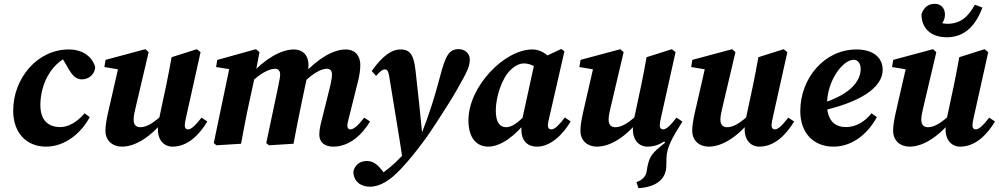

<svg xmlns="http://www.w3.org/2000/svg" viewBox="-20 -760 5280 1015"><path d="M223.2 15.2C327.3 15.2 412.3 -60.9 454.4 -141L427.1 -161.2C388.6 -114.9 341.1 -88.2 299.3 -88.2C234.8 -88.2 193.4 -124.4 193.4 -204.2C193.4 -307.3 243.7 -422.2 349.4 -465.4L299.4 -469.9L343.7 -393.6C360.3 -365.7 379.3 -340.3 412.8 -340.3C451 -340.3 481.5 -368.4 483.4 -405.3C466.6 -462.8 415.7 -498.5 343.2 -498.5C177.1 -498.5 49.7 -345.9 49.7 -174.7C49.7 -56.9 121.1 15.2 223.2 15.2Z M624.2 15.2C696.2 15.2 776.9 -36.5 852.9 -129.6L847.1 -161.9C792.5 -109 755.1 -87.5 721.5 -87.5C701.8 -87.5 686.4 -97.9 686.4 -127.6C686.4 -147.4 691.7 -169.6 697.8 -195.4L765.8 -484.2L748.5 -500L538 -443.5L531.8 -405.6L628 -389.5L609.4 -418.7L551.2 -164.6C543.9 -131.1 537.4 -97.7 537.4 -69.4C537.4 -14.4 577.1 15.2 624.2 15.2ZM892.3 15.2C974.8 15.2 1036.5 -51.9 1076 -117.7L1045.5 -138.1C1012.1 -95.9 991.5 -75.9 973.9 -75.9C964.1 -75.9 956.7 -83.2 956.7 -96.5C956.7 -107 959.2 -120.8 963.5 -139.3L1040.3 -484.2L1020.8 -500L887.1 -457.6C878.2 -407.3 868.8 -358.2 858.7 -309.4L824.7 -149.7C818.6 -121.7 814.7 -101.8 814.7 -76.2C814.7 -17.7 847.9 15.2 892.3 15.2Z M1742.5 15.2C1828.6 15.2 1895.7 -50.2 1936.1 -117.7L1905.6 -138.1C1872.8 -95.9 1849.5 -75.9 1831.9 -75.9C1822.3 -75.9 1816.2 -82.9 1816.2 -96.2C1816.2 -106.2 1820 -120 1824.9 -139.3L1872 -327.9C1880 -359.5 1884.7 -388.2 1884.7 -415.1C1884.7 -471.2 1851.9 -498.5 1808.7 -498.5C1738.9 -498.5 1659.3 -448.6 1583.9 -367.2L1583.9 -322.7C1635 -373.3 1677.7 -396.5 1708.7 -396.5C1724.4 -396.5 1735 -386.9 1735 -365.3C1735 -348.9 1729.9 -321.7 1721.9 -290.6L1684.7 -141C1676.8 -110.8 1667.9 -78 1667.9 -48.5C1667.9 -8.3 1694.9 15.2 1742.5 15.2ZM1254.3 0C1268 -72.4 1280.7 -142.9 1296.5 -214.3L1328.2 -360.7L1351.7 -484.2L1333 -500L1128.6 -443.2L1122.4 -405.6L1248.9 -385.6L1195.9 -414.7L1110 -3.6L1124.4 8L1254.3 0ZM1531.6 0C1545.3 -72.4 1559 -142.9 1574 -214.3L1600.2 -338.5C1605.9 -366.5 1610.7 -391.8 1610.7 -415.1C1610.7 -471.2 1577.8 -498.5 1534 -498.5C1464.1 -498.5 1382.7 -448.6 1307.1 -368.4L1307.1 -324.2C1359 -374.3 1403.1 -396.5 1435.3 -396.5C1449.4 -396.5 1461 -386.9 1461 -366.9C1461 -350.9 1455.5 -327.8 1450.4 -301.7L1387.6 -3.6L1401.9 8L1531.6 0Z M1848 146.9C1848.8 198.7 1886.5 227 1934.8 227C1992.1 227 2044.4 190.5 2095.2 137.5C2147 82.4 2180.5 39 2212.3 -3.6C2269.5 -79.4 2307.1 -144.8 2344.8 -201.7C2378.5 -253.9 2403.8 -299.9 2425.6 -339.3C2449.2 -382.2 2463.6 -410.9 2463.6 -446C2463.6 -479.7 2435.1 -500.2 2404.9 -500.2C2354.1 -500.2 2335.5 -466.9 2306.1 -354.8C2278.6 -250.5 2250.3 -158.2 2207 -49.4C2173.7 -9.3 2138.5 29.4 2102.7 66.6C2062.8 109.6 2018.4 146.3 1968.9 177L2033.6 184.1L2010.4 154.7C1977.8 110.2 1954.8 91.1 1918.6 91.1C1883.4 91.1 1855.9 111.4 1848 146.9ZM2212.4 -49.9C2201.9 -159 2189.8 -269.8 2176.8 -386.2C2167.7 -468.2 2148.9 -498.5 2097.9 -498.5C2048.7 -498.5 2000.1 -462.4 1945.2 -384.6L1968.2 -358.5C1988.3 -383.2 2003.1 -393 2014.3 -393C2027.5 -393 2034 -386.7 2041.3 -333.4C2064.8 -187.2 2087.3 -58.8 2108.3 83L2212.4 -49.9Z M2561.5 15.2C2629.7 15.2 2709.3 -46.8 2769.2 -127L2763.1 -159.1C2724.1 -115.4 2687.8 -87.5 2655.9 -87.5C2622.1 -87.5 2601 -112.9 2601 -176C2601 -247 2633.2 -348.1 2679.8 -390.9C2704.5 -414.4 2727.7 -424.6 2749.6 -424.6C2776.7 -424.6 2803.5 -413 2827.1 -396.3L2894.8 -445.8C2866.6 -478.9 2833.4 -498.5 2794 -498.5C2646.5 -498.5 2456.4 -302.5 2456.4 -124.2C2456.4 -21.3 2507.1 15.2 2561.5 15.2ZM2818.9 15.2C2893.8 15.2 2960.9 -55.3 2996.6 -118.4L2966.1 -138.8C2935.4 -99.4 2913 -75.9 2894.5 -75.9C2882.9 -75.9 2876.3 -83.2 2876.3 -96.5C2876.3 -107 2879.3 -120.8 2883.8 -139.3L2963.8 -488.7L2947.3 -501.3L2807.7 -436.2L2746.2 -154.4C2739.9 -125 2736.2 -101.1 2736.2 -75.7C2736.2 -14.4 2769.5 15.2 2818.9 15.2Z M3355.1 234.9C3450.9 228.7 3501.6 185.9 3502.5 116.5L3503.3 77.6C3503.9 17.8 3535.2 -33.3 3587.7 -117.7L3562.7 -111.2L3485.3 -18.6L3496.3 -5.6C3422.9 50.8 3413.7 69.5 3402.7 120.9L3398 148.6C3393.1 174.9 3373.1 192.9 3344.7 202.8L3355.1 234.9ZM3135.2 15.2C3207.2 15.2 3287.9 -36.5 3363.9 -129.6L3358.1 -161.9C3303.5 -109 3266.1 -87.5 3232.5 -87.5C3212.8 -87.5 3197.4 -97.9 3197.4 -127.6C3197.4 -147.4 3202.7 -169.6 3208.8 -195.4L3276.8 -484.2L3259.5 -500L3049 -443.5L3042.8 -405.6L3139 -389.5L3120.4 -418.7L3062.2 -164.6C3054.9 -131.1 3048.4 -97.7 3048.4 -69.4C3048.4 -14.4 3088.1 15.2 3135.2 15.2ZM3403.3 15.2C3485.8 15.2 3547.5 -51.9 3587 -117.7L3556.5 -138.1C3523.1 -95.9 3502.5 -75.9 3484.9 -75.9C3475.1 -75.9 3467.7 -83.2 3467.7 -96.5C3467.7 -107 3470.2 -120.8 3474.5 -139.3L3551.3 -484.2L3531.8 -500L3398.1 -457.6C3389.2 -407.3 3379.8 -358.2 3369.7 -309.4L3335.7 -149.7C3329.6 -121.7 3325.7 -101.8 3325.7 -76.2C3325.7 -17.7 3358.9 15.2 3403.3 15.2Z M3726.2 15.2C3798.2 15.2 3878.9 -36.5 3954.9 -129.6L3949.1 -161.9C3894.5 -109 3857.1 -87.5 3823.5 -87.5C3803.8 -87.5 3788.4 -97.9 3788.4 -127.6C3788.4 -147.4 3793.7 -169.6 3799.8 -195.4L3867.8 -484.2L3850.5 -500L3640 -443.5L3633.8 -405.6L3730 -389.5L3711.4 -418.7L3653.2 -164.6C3645.9 -131.1 3639.4 -97.7 3639.4 -69.4C3639.4 -14.4 3679.1 15.2 3726.2 15.2ZM3994.3 15.2C4076.8 15.2 4138.5 -51.9 4178 -117.7L4147.5 -138.1C4114.1 -95.9 4093.5 -75.9 4075.9 -75.9C4066.1 -75.9 4058.7 -83.2 4058.7 -96.5C4058.7 -107 4061.2 -120.8 4065.5 -139.3L4142.3 -484.2L4122.8 -500L3989.1 -457.6C3980.2 -407.3 3970.8 -358.2 3960.7 -309.4L3926.7 -149.7C3920.6 -121.7 3916.7 -101.8 3916.7 -76.2C3916.7 -17.7 3949.9 15.2 3994.3 15.2Z M4385.9 15.2C4494.3 15.2 4574.2 -63.6 4615.4 -141L4587.4 -161.2C4556 -122.1 4510.3 -88.2 4451.7 -88.2C4389.5 -88.2 4352 -127.2 4352 -209.2C4352 -333.5 4435.6 -444 4492.7 -444C4513.4 -444 4529.9 -427.8 4529.9 -395.1C4529.9 -332.3 4475 -251.4 4290.9 -204.8L4293.5 -167.6C4532.5 -216.2 4646.2 -299 4646.2 -390.7C4646.2 -455.4 4596.7 -498.5 4507.5 -498.5C4338.2 -498.5 4210.7 -346.3 4210.7 -173C4210.7 -55.8 4281.6 15.2 4385.9 15.2Z M4788.2 15.2C4860.2 15.2 4940.9 -36.5 5016.9 -129.6L5011.1 -161.9C4956.5 -109 4919.1 -87.5 4885.5 -87.5C4865.8 -87.5 4850.4 -97.9 4850.4 -127.6C4850.4 -147.4 4855.7 -169.6 4861.8 -195.4L4929.8 -484.2L4912.5 -500L4702 -443.5L4695.8 -405.6L4792 -389.5L4773.4 -418.7L4715.2 -164.6C4707.9 -131.1 4701.4 -97.7 4701.4 -69.4C4701.4 -14.4 4741.1 15.2 4788.2 15.2ZM5056.3 15.2C5138.8 15.2 5200.5 -51.9 5240 -117.7L5209.5 -138.1C5176.1 -95.9 5155.5 -75.9 5137.9 -75.9C5128.1 -75.9 5120.7 -83.2 5120.7 -96.5C5120.7 -107 5123.2 -120.8 5127.5 -139.3L5204.3 -484.2L5184.8 -500L5051.1 -457.6C5042.2 -407.3 5032.8 -358.2 5022.7 -309.4L4988.7 -149.7C4982.6 -121.7 4978.7 -101.8 4978.7 -76.2C4978.7 -17.7 5011.9 15.2 5056.3 15.2ZM4985.4 -563C5082 -563 5138.8 -627.3 5173.5 -719.9L5133.6 -735.1C5097.3 -668.5 5054.8 -634.3 4988.7 -634.3C4953.5 -634.3 4923.9 -648.1 4892.1 -676.5L4915.4 -604.1C4949.7 -616.2 4975.5 -644.7 4975.5 -682.9C4975.5 -717.4 4954 -739.8 4921.6 -739.8C4886.7 -739.8 4862.9 -720.3 4851.2 -684.2C4851.2 -614.6 4897.1 -563 4985.4 -563Z"/></svg>

Font: Source Serif Variable
Style: Italic
Weight: 389
Italic angle: -12°
Designer: Frank Grießhammer
Foundry: Adobe Systems Incorporated
Version: Version 3.001;hotconv 1.0.111;makeotfexe 2.5.65597